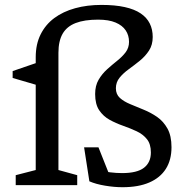

<svg xmlns="http://www.w3.org/2000/svg" viewBox="-20 -754 758 782"><path d="M125.5 -521Q125.5 -574 145.5 -614Q165.5 -654 201.2 -680.5Q237 -707 286 -720.5Q335 -734 393 -734Q448.5 -734 488 -725.2Q527.5 -716.5 552.8 -699.5Q578 -682.5 590 -658.2Q602 -634 602 -603.5Q602 -571 586.8 -547.8Q571.5 -524.5 549.2 -506.5Q527 -488.5 504.5 -472.2Q482 -456 467 -437.5Q452 -419 452 -394.5Q452 -370 468.2 -355.2Q484.5 -340.5 510.5 -329.8Q536.5 -319 565.2 -307.2Q594 -295.5 619.8 -277.8Q645.5 -260 662 -230.5Q678.5 -201 678.5 -154.5Q678.5 -102.5 655.5 -66.2Q632.5 -30 588.2 -10.8Q544 8.5 479 8.5Q445 8.5 407.8 2.2Q370.5 -4 344 -15.5L322.5 -154H381L435.5 -17L377.5 -66Q402.5 -55.5 428 -52.2Q453.5 -49 477.5 -49Q538.5 -49 566.5 -70.8Q594.5 -92.5 594.5 -133Q594.5 -167.5 578.2 -187.5Q562 -207.5 536.2 -219.5Q510.5 -231.5 481.2 -241.8Q452 -252 426.2 -266.2Q400.5 -280.5 384 -305Q367.5 -329.5 367.5 -371Q367.5 -405 381.5 -429Q395.5 -453 416 -471.5Q436.5 -490 457.2 -506.5Q478 -523 491.8 -541.2Q505.5 -559.5 505.5 -583.5Q505.5 -610 492 -630.2Q478.5 -650.5 450.8 -662.2Q423 -674 379.5 -674Q324 -674 288.2 -660.2Q252.5 -646.5 235.2 -616.8Q218 -587 218 -539V-61.5L294.5 -40.5V0H44V-40.5L125.5 -61.5ZM133.5 -499.5 125.5 -409 31.5 -436.5V-464.5Z"/></svg>

Font: Newsreader 9pt
Style: Regular
Weight: 400
Designer: Hugues Gentile
Foundry: Production Type
Version: Version 1.003